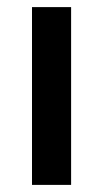

<svg xmlns="http://www.w3.org/2000/svg" viewBox="-20 -520 290 540"><path d="M70 0V-500H180V0Z"/></svg>

Font: Cuprum SemiBold
Style: Regular
Weight: 600
Designer: Jovanny Lemonad
Foundry: Jovanny Lemonad
Version: Version 3.000